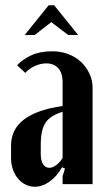

<svg xmlns="http://www.w3.org/2000/svg" viewBox="-20 -700 398 730"><path d="M22 -147Q22 -269 218 -297V-388Q218 -422 201.5 -440.5Q185 -459 156 -459Q135 -459 113.5 -449.5Q92 -440 76 -423L45 -452Q67 -475 99.5 -490Q132 -505 179 -505Q211 -505 239 -494.5Q267 -484 287.5 -465Q308 -446 320 -420.5Q332 -395 332 -366V0H218V-30L227 -59L216 -64Q196 -29 168.5 -9.5Q141 10 112 10Q93 10 76.5 1.5Q60 -7 48 -21.5Q36 -36 29 -56Q22 -76 22 -98ZM168 -62Q180 -62 193.5 -72Q207 -82 218 -99V-275Q172 -261 153.5 -234Q135 -207 135 -151V-114Q135 -90 143.5 -76Q152 -62 168 -62ZM165 -680H186L277 -567H239L175 -616L112 -567H74Z"/></svg>

Font: Moniqa ExtBd Paragraph
Style: Regular
Weight: 800
Designer: Rajesh Rajput
Foundry: Rajesh Rajput
Version: Version 1.000